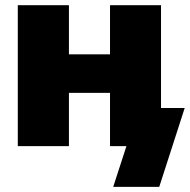

<svg xmlns="http://www.w3.org/2000/svg" viewBox="-20 -561 729 737"><path d="M460 -352.5V-204.6H186.5V-352.5ZM244.6 -541V0H48.3V-541ZM598.1 -541V0H402.3V-541ZM414.6 156.2 465.3 0H418.5V-146.5H689L591.3 156.2Z"/></svg>

Font: Inter 17pt Black
Style: Regular
Weight: 900
Version: Version 4.001;git-66647c0bb